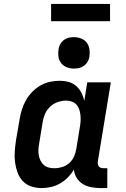

<svg xmlns="http://www.w3.org/2000/svg" viewBox="-20 -949 640 977"><path d="M192 8Q164 8 138.5 -0.5Q113 -9 95.5 -28Q78 -47 69 -72Q60 -97 56.5 -123.5Q53 -150 55 -177.5Q57 -205 61 -233L80 -343Q84 -368 91.5 -392Q99 -416 112 -439Q125 -462 144 -481.5Q163 -501 186 -514Q209 -527 234 -532.5Q259 -538 284 -538Q307 -538 329 -532Q351 -526 367.5 -511.5Q384 -497 394 -477.5Q404 -458 409 -436L424 -530H544L478 -129Q477 -121 478 -114Q479 -107 483 -102Q487 -97 493.5 -95Q500 -93 508 -93H526V8H491Q467 8 443.5 3.5Q420 -1 401.5 -12.5Q383 -24 370.5 -43.5Q358 -63 356 -86Q343 -64 325 -46Q307 -28 285.5 -15.5Q264 -3 240 2.5Q216 8 192 8ZM257 -93Q277 -93 296.5 -99Q316 -105 332 -119Q348 -133 356.5 -152Q365 -171 368 -190L386 -300Q389 -316 390 -331.5Q391 -347 389.5 -362Q388 -377 383.5 -391Q379 -405 369.5 -416Q360 -427 346 -432Q332 -437 317 -437Q295 -437 273.5 -429.5Q252 -422 235 -406Q218 -390 209 -369Q200 -348 197 -327L179 -217Q176 -202 175.5 -187Q175 -172 177.5 -158Q180 -144 186.5 -131Q193 -118 203.5 -109Q214 -100 228 -96.5Q242 -93 257 -93ZM356 -600Q337 -600 319.5 -607Q302 -614 291 -628Q280 -642 277.5 -661Q275 -680 278 -699Q280 -713 287 -725Q294 -737 305 -745.5Q316 -754 329.5 -757Q343 -760 356 -760Q375 -760 393 -753Q411 -746 421.5 -732Q432 -718 435 -699Q438 -680 435 -661Q433 -647 426 -635Q419 -623 407.5 -614.5Q396 -606 382.5 -603Q369 -600 356 -600ZM240 -841V-929H540V-841Z"/></svg>

Font: Iosevka Curly Slab Extended
Style: Bold Italic
Weight: 700
Width: 7
Italic angle: -9°
Monospace: yes
Designer: Belleve Invis
Foundry: Belleve Invis
Version: Version 11.0.0; ttfautohint (v1.8.3)